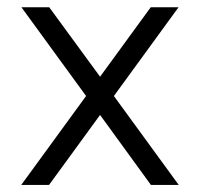

<svg xmlns="http://www.w3.org/2000/svg" viewBox="-20 -522 564 542"><path d="M40 0 223 -251 40.5 -501.5H119L262.5 -305.5L405.5 -501.5H484L301.5 -251L484.5 0H406L262.5 -197.5L118.5 0Z"/></svg>

Font: Urbanist Light
Style: Regular
Weight: 300
Designer: Corey Hu
Foundry: Corey Hu
Version: Version 1.330; ttfautohint (v1.8.4.7-5d5b)